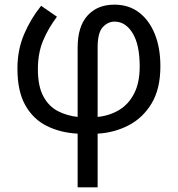

<svg xmlns="http://www.w3.org/2000/svg" viewBox="-20 -566 765 826"><path d="M157 -541 225 -494Q188 -445 165.5 -391.5Q143 -338 143 -268Q143 -195 166.5 -151.5Q190 -108 229 -88Q268 -68 314 -63V-361Q314 -452 356.5 -499Q399 -546 472 -546Q534 -546 578 -512.5Q622 -479 646 -419.5Q670 -360 670 -281Q670 -184 632.5 -121.5Q595 -59 533.5 -27Q472 5 400 9V240H314V9Q240 5 181.5 -24Q123 -53 89 -113Q55 -173 55 -271Q55 -352 84 -419.5Q113 -487 157 -541ZM473 -473Q444 -473 422 -449Q400 -425 400 -362V-63Q451 -68 492 -92.5Q533 -117 557 -163.5Q581 -210 581 -280Q581 -374 550.5 -423.5Q520 -473 473 -473Z"/></svg>

Font: Noto IKEA Latin
Style: Regular
Weight: 400
Designer: Monotype Design Team
Foundry: Monotype Imaging Inc.
Version: Version 1.0